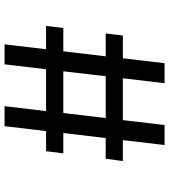

<svg xmlns="http://www.w3.org/2000/svg" viewBox="30 -770 740 840"><g transform="rotate(90 400.0 -350.0)"><path d="M174 0 195.5 -181.5H93.5L102.5 -257H204.5L226.5 -442.5H126.5L135.5 -517.5H235L256.5 -700H344L322.5 -517.5H505.5L527 -700H614.5L593 -517.5H684.5L674.5 -442.5H584L562 -257H651L641.5 -181.5H553.5L532 0H444.5L466 -181.5H283L261.5 0ZM292 -257H474.5L496.5 -442.5H313.5Z"/></g></svg>

Font: Trispace SemiCondensed
Style: Regular
Weight: 400
Width: 4
Designer: Tyler Finck
Foundry: Etcetera Type Company
Version: Version 1.210; ttfautohint (v1.8.3)